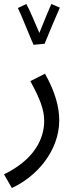

<svg xmlns="http://www.w3.org/2000/svg" viewBox="-46 -706 368 956"><path d="M121 -483 176 -488C192 -528 240 -642 252 -668L210 -686C202 -670 171 -595 150 -542C131 -586 98 -665 85 -686L43 -666C63 -626 104 -520 121 -483ZM13 230C136 174 249 46 249 -108C249 -171 229 -249 178 -339L105 -302C154 -213 174 -159 174 -104C174 -12 122 90 -26 162Z"/></svg>

Font: Noto Sans Arabic UI Cn
Style: Regular
Weight: 400
Width: 3
Designer: Monotype Design Team, Nadine Chahine and Nizar Qandah
Foundry: Monotype Imaging Inc.
Version: Version 2.010